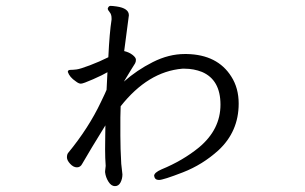

<svg xmlns="http://www.w3.org/2000/svg" viewBox="-20 -591 1040 654"><path d="M347 -562Q350 -571 356.5 -571Q363 -571 377 -569Q419 -563 419 -539L403 -417Q420 -413 431.5 -404Q443 -395 443 -387.5Q443 -380 440 -375Q437 -370 427.5 -355Q418 -340 402 -313Q446 -352 500.5 -379.5Q555 -407 609 -407H616Q721 -405 768 -330Q793 -291 793 -238Q793 -143 724 -79Q670 -30 603 -4Q536 22 521.5 22Q507 22 505 8Q505 -3 530 -14Q603 -44 658 -89Q731 -150 731 -234.5Q731 -319 668 -346Q640 -357 609 -357H601Q484 -347 391 -229Q390 -210 390 -191V-129Q390 -86 393 -33L397 3Q397 18 390.5 30.5Q384 43 371.5 43Q359 43 349.5 28Q340 13 338 -4V-8L340 -26Q338 -52 338 -82Q338 -112 338.5 -129Q339 -146 339 -164Q287 -80 260 -33Q254 -21 242 -21Q230 -21 219 -33Q208 -45 208 -55Q208 -65 212 -70Q282 -155 324 -244Q340 -277 343 -285L346 -345Q331 -336 297 -321Q263 -306 255.5 -306Q248 -306 238 -314Q217 -328 211 -346Q211 -353 220 -353Q229 -353 241 -354.5Q253 -356 286 -368.5Q319 -381 349 -396Q353 -480 360 -524V-529Q360 -542 353.5 -549.5Q347 -557 347 -562Z"/></svg>

Font: LXGW Bright TC
Style: Regular
Weight: 400
Designer: Christian Thalmann (Catharsis Fonts)
Foundry: LXGW / Christian Thalmann (Catharsis Fonts) / Fontworks Inc.
Version: Version 5.501